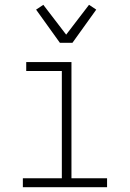

<svg xmlns="http://www.w3.org/2000/svg" viewBox="-20 -778 540 798"><path d="M425 0H75V-37H237V-483H89V-520H277V-37H425ZM229 -600 130 -738 160 -758 255 -634 350 -758 380 -738 281 -600Z"/></svg>

Font: Iosevka Term Curly Extralight
Style: Regular
Weight: 200
Designer: Belleve Invis
Foundry: Belleve Invis
Version: Version 32.3.0